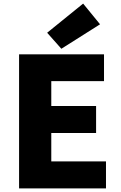

<svg xmlns="http://www.w3.org/2000/svg" viewBox="-20 -1047 670 1067"><path d="M86 0H569V-150H265V-308H514V-458H265V-596H558V-745H86ZM321 -776 536 -912 442 -1027 242 -865Z"/></svg>

Font: Source Han Sans HK Heavy
Style: Regular
Weight: 900
Designer: Ryoko NISHIZUKA 西塚涼子 (kana, bopomofo & ideographs); Paul D. Hunt (Latin, Greek & Cyrillic); Sandoll Communications 산돌커뮤니
Foundry: Adobe
Version: Version 2.000;hotconv 1.0.107;makeotfexe 2.5.65593